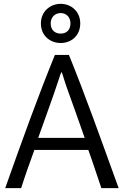

<svg xmlns="http://www.w3.org/2000/svg" viewBox="-20 -978 644 1000"><path d="M598 2H508C456 -154 448 -175 440 -197H159C135 -131 111 -64 90 2H7C100 -260 178 -476 266 -692H339C427 -475 503 -260 598 2ZM421 -260C390 -349 360 -433 330 -516C314 -559 308 -588 301 -603C296 -596 291 -581 286 -564C254 -467 216 -365 179 -260ZM398 -856C398 -793 352 -754 296 -754C241 -754 193 -792 193 -856C193 -918 241 -958 296 -958C352 -958 398 -917 398 -856ZM347 -856C347 -889 325 -910 296 -910C267 -910 244 -889 244 -856C244 -821 267 -803 296 -803C325 -803 347 -821 347 -856Z"/></svg>

Font: Repo Regular
Style: Regular
Weight: 400
Designer: Stefan Peev
Foundry: Context Ltd
Version: Version 1.502